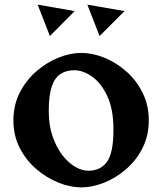

<svg xmlns="http://www.w3.org/2000/svg" viewBox="-20 -799 702 831"><path d="M411 -643 358 -779 519 -751ZM143 -779 303 -751 196 -643ZM624 -278Q624 -212 597 -158.5Q570 -105 526 -67Q482 -29 431 -8.5Q380 12 332 12Q284 12 233 -8.5Q182 -29 137.5 -67Q93 -105 65.5 -158.5Q38 -212 38 -278Q38 -344 65.5 -398Q93 -452 137.5 -490.5Q182 -529 233 -549.5Q284 -570 332 -570Q380 -570 431 -549.5Q482 -529 526 -490.5Q570 -452 597 -398Q624 -344 624 -278ZM362 -60Q415 -60 443 -98.5Q471 -137 471 -238Q471 -328 443.5 -385Q416 -442 377 -468.5Q338 -495 302 -495Q267 -495 242 -479Q217 -463 204 -424.5Q191 -386 191 -318Q191 -257 207.5 -209Q224 -161 250 -127.5Q276 -94 305.5 -77Q335 -60 362 -60Z"/></svg>

Font: Reggae One
Style: Regular
Weight: 400
Designer: Fontworks Inc.
Foundry: Fontworks Inc.
Version: Version 1.100